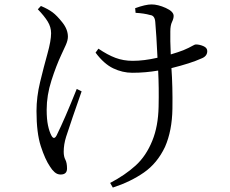

<svg xmlns="http://www.w3.org/2000/svg" viewBox="-20 -785 1040 868"><path d="M327 -383 349 -372Q304 -244 279 -167Q268 -132 268 -99Q268 -77 275.5 -63Q283 -49 283 -23Q283 4 254 4Q239 4 227 -6.5Q215 -17 206 -32Q184 -64 164.5 -124Q145 -184 145 -283Q145 -347 161.5 -415Q178 -483 194.5 -542Q211 -601 211 -635Q211 -663 195.5 -688Q180 -713 151 -743L165 -758Q198 -744 218 -729Q237 -715 262 -683.5Q287 -652 287 -619Q287 -603 277.5 -581.5Q268 -560 257 -537Q234 -488 212.5 -421Q191 -354 191 -289Q191 -246 197 -218Q203 -190 212 -173Q224 -150 236 -173Q273 -248 327 -383ZM593 -727 591 -748Q638 -765 665 -765Q694 -765 729.5 -749Q765 -733 765 -713Q765 -701 757.5 -685.5Q750 -670 750 -643Q749 -605 752 -539Q786 -549 809 -558Q837 -570 848.5 -577Q860 -584 866 -584Q882 -584 899.5 -576.5Q917 -569 917 -554Q917 -530 889 -520Q843 -499 755 -477Q761 -394 759.5 -294Q758 -194 726 -121Q691 -47 630.5 -5Q570 37 490 63L478 42Q545 7 593 -36.5Q641 -80 669 -150Q695 -214 697 -301.5Q699 -389 695 -466Q638 -456 578 -456Q534 -456 492 -476Q450 -496 412 -547L425 -565Q466 -537 502 -523.5Q538 -510 580 -510Q631 -510 692 -524Q687 -629 682 -685Q680 -715 659 -717Q631 -725 593 -727Z"/></svg>

Font: Han-Nom Khai
Style: Regular
Weight: 400
Version: Version 1.200;June 22, 2023;FontCreator 14.0.0.2814 64-bit